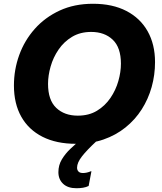

<svg xmlns="http://www.w3.org/2000/svg" viewBox="-20 -752 858 1020"><path d="M54 -298Q54 -381.6 82 -459.2Q110 -536.8 164.4 -598.3Q218.8 -659.7 296.9 -695.9Q374.9 -732 474 -732Q577.8 -732 651.5 -693.7Q725.2 -655.5 764.4 -585.8Q803.6 -516.2 803.6 -422Q803.6 -353.7 785.7 -289.7Q767.7 -225.7 732.9 -171Q698 -116.3 646.8 -75Q595.6 -33.7 529.5 -10.8Q463.3 12 383.6 12Q279.8 12 206.1 -25.2Q132.4 -62.4 93.2 -131.7Q54 -201 54 -298ZM235.2 -306.4Q235.2 -220.3 278.7 -179Q322.1 -137.6 393.2 -137.6Q452.5 -137.6 495.3 -163.7Q538.1 -189.7 566.6 -231.5Q595.1 -273.3 608.7 -321.4Q622.4 -369.5 622.4 -413.6Q622.4 -499.7 578.9 -541Q535.5 -582.4 464.4 -582.4Q406.1 -582.4 362.8 -556.3Q319.5 -530.3 291 -488.5Q262.5 -446.7 248.9 -398.6Q235.2 -350.5 235.2 -306.4ZM450.9 236Q437.5 242.7 420.7 245.4Q403.9 248 386.2 248Q340.2 248 315.2 224.3Q290.2 200.6 290.2 162.7Q290.2 125.3 308.6 94.7Q326.9 64.2 354 38.7Q381 13.2 407.1 -8.4L490.4 0Q441.2 45.7 415.3 78.9Q389.4 112.1 389.4 138.7Q389.4 151.3 396.9 159.2Q404.3 167.2 420.8 167.2Q440.4 167.2 462.3 158H465.7Z"/></svg>

Font: Kufam
Style: Italic
Weight: 400
Italic angle: -11°
Designer: Artur Schmal
Foundry: Original Type
Version: Version 1.301; ttfautohint (v1.8.3)